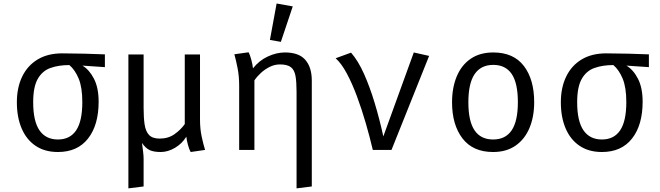

<svg xmlns="http://www.w3.org/2000/svg" viewBox="-20 -848 3732 1086"><path d="M331.8 -546.2Q390.3 -546.2 456.7 -544.4Q523.1 -542.6 573.3 -540.5V-468.2L446.2 -476.9Q485.1 -453.8 511.5 -402.6Q537.9 -351.3 537.9 -272.3Q537.9 -141 478.2 -64.6Q418.5 11.8 307.7 11.8Q233.3 11.8 181.5 -23.1Q129.7 -57.9 102.6 -121.3Q75.4 -184.6 75.4 -269.7Q75.4 -352.8 105.6 -415.1Q135.9 -477.4 193.1 -511.8Q250.3 -546.2 331.8 -546.2ZM167.7 -269.7Q167.7 -162.6 203.3 -110.8Q239 -59 307.7 -59Q375.9 -59 410.8 -110.8Q445.6 -162.6 445.6 -270.8Q445.6 -353.8 424.9 -403.6Q404.1 -453.3 372.3 -480Q312.3 -480 266.2 -463.8Q220 -447.7 193.8 -402.3Q167.7 -356.9 167.7 -269.7Z M1111.3 -540V-171.8Q1111.3 -119 1120.8 -74.9Q1130.3 -30.8 1140 0L1058.5 11.8Q1050.3 -1.5 1043.1 -28.5Q1035.9 -55.4 1033.8 -74.9Q1009.7 -35.4 969.7 -11.8Q929.7 11.8 889.2 11.8Q848.2 11.8 825.4 0.5Q802.6 -10.8 783.1 -39.5Q786.7 -11.8 789.5 10.8Q792.3 33.3 792.3 49.7V206.7L706.2 217.4V-540H792.3V-237.4Q792.3 -183.1 797.9 -144.4Q803.6 -105.6 822.8 -84.9Q842.1 -64.1 883.1 -64.1Q931.8 -64.1 966.9 -89Q1002.1 -113.8 1025.1 -146.2V-540Z M1591.8 -551.3Q1670.8 -551.3 1707.2 -509.2Q1743.6 -467.2 1743.6 -392.3V206.7L1657.4 217.4V-328.7Q1657.4 -384.1 1651.5 -417.9Q1645.6 -451.8 1625.6 -467.7Q1605.6 -483.6 1563.6 -483.6Q1533.3 -483.6 1505.6 -469.7Q1477.9 -455.9 1455.6 -435.4Q1433.3 -414.9 1419 -393.3V0H1332.8V-363.1Q1332.8 -417.4 1323.8 -462.6Q1314.9 -507.7 1305.6 -541L1386.2 -552.3Q1393.8 -538.5 1401.5 -509.7Q1409.2 -481 1410.8 -461.5Q1445.6 -505.6 1494.9 -528.5Q1544.1 -551.3 1591.8 -551.3ZM1544.6 -828.2 1635.9 -811.8 1568.7 -611.3 1506.7 -622.1Z M2088.7 0Q2071.8 -72.3 2049 -151Q2026.2 -229.7 1999 -303.1Q1971.8 -376.4 1941.3 -433.1Q1910.8 -489.7 1878.5 -518.5L1965.6 -550.3Q2005.6 -504.6 2039 -430Q2072.3 -355.4 2099.7 -264.1Q2127.2 -172.8 2148.2 -76.4L2320.5 -551.3L2407.2 -531.8L2194.4 0Z M2770.3 -551.3Q2884.6 -551.3 2943.1 -474.9Q3001.5 -398.5 3001.5 -270.3Q3001.5 -187.7 2974.9 -124.1Q2948.2 -60.5 2896.4 -24.4Q2844.6 11.8 2769.2 11.8Q2654.9 11.8 2595.9 -65.1Q2536.9 -142.1 2536.9 -269.2Q2536.9 -352.3 2563.6 -416.2Q2590.3 -480 2642.3 -515.6Q2694.4 -551.3 2770.3 -551.3ZM2770.3 -481Q2700.5 -481 2664.9 -429.2Q2629.2 -377.4 2629.2 -269.2Q2629.2 -162.1 2664.4 -110.5Q2699.5 -59 2769.2 -59Q2839 -59 2874.1 -110.8Q2909.2 -162.6 2909.2 -270.3Q2909.2 -377.9 2874.4 -429.5Q2839.5 -481 2770.3 -481Z M3408.7 -546.2Q3467.2 -546.2 3533.6 -544.4Q3600 -542.6 3650.3 -540.5V-468.2L3523.1 -476.9Q3562.1 -453.8 3588.5 -402.6Q3614.9 -351.3 3614.9 -272.3Q3614.9 -141 3555.1 -64.6Q3495.4 11.8 3384.6 11.8Q3310.3 11.8 3258.5 -23.1Q3206.7 -57.9 3179.5 -121.3Q3152.3 -184.6 3152.3 -269.7Q3152.3 -352.8 3182.6 -415.1Q3212.8 -477.4 3270 -511.8Q3327.2 -546.2 3408.7 -546.2ZM3244.6 -269.7Q3244.6 -162.6 3280.3 -110.8Q3315.9 -59 3384.6 -59Q3452.8 -59 3487.7 -110.8Q3522.6 -162.6 3522.6 -270.8Q3522.6 -353.8 3501.8 -403.6Q3481 -453.3 3449.2 -480Q3389.2 -480 3343.1 -463.8Q3296.9 -447.7 3270.8 -402.3Q3244.6 -356.9 3244.6 -269.7Z"/></svg>

Font: FiraCode Nerd Font
Style: Regular
Weight: 400
Designer: Carrois Corporate, Edenspiekermann AG, Nikita Prokopov
Foundry: Carrois Corporate, Edenspiekermann AG, Nikita Prokopov
Version: Version 6.002;Nerd Fonts 2.1.0